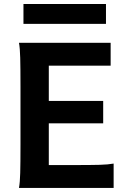

<svg xmlns="http://www.w3.org/2000/svg" viewBox="-20 -923 632 943"><path d="M486.8 -427.2V-317.4H219.7V-112.3H345.7Q426.8 -112.3 469.2 -113.5Q511.7 -114.7 538.1 -119.6V0H73.2Q78.1 -26.4 79.3 -73.7Q80.6 -121.1 80.6 -212.4V-500.5Q80.6 -591.8 79.3 -639.2Q78.1 -686.5 73.2 -712.9H523.4V-600.6H219.7V-427.2ZM95.2 -903.3H500.5V-805.7H95.2Z"/></svg>

Font: Lesson One
Style: Bold
Weight: 700
Designer: But Ko, Victor Gaultney, Annie Olsen, Julie Remington, Don Collingsworth, Eric Hays, Becca Hirsbrunner
Version: Version 1.100